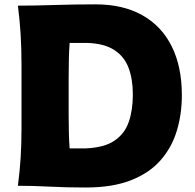

<svg xmlns="http://www.w3.org/2000/svg" viewBox="-20 -835 875 863"><path d="M60.5 0Q68.8 -64.9 72.8 -125.7Q76.7 -186.5 76.7 -263.2V-538.6Q76.7 -617.7 72.8 -680.4Q68.8 -743.2 60.5 -809.6Q133.8 -809.6 224.6 -812.5Q315.4 -815.4 409.7 -815.4Q532.7 -815.4 619.4 -766.8Q706.1 -718.3 751.7 -627Q797.4 -535.6 797.4 -407.2Q797.4 -321.3 774.4 -246.1Q751.5 -170.9 700.9 -113.8Q650.4 -56.6 567.6 -24.4Q484.9 7.8 365.2 7.8Q276.4 7.8 202.9 3.9Q129.4 0 60.5 0ZM293 -168H364.7Q448.2 -171.4 494.4 -202.6Q540.5 -233.9 558.8 -287.1Q577.1 -340.3 577.1 -409.7Q577.1 -479 557.9 -530Q538.6 -581.1 493.9 -610.1Q449.2 -639.2 373 -642.1H293Q290.5 -607.4 289.6 -571Q288.6 -534.7 288.6 -488.3V-315.4Q288.6 -271 289.6 -236.1Q290.5 -201.2 293 -168Z"/></svg>

Font: Pinar DS4 ExtraBold
Style: Regular
Weight: 800
Designer: Amin Abedi
Version: Version 3.000